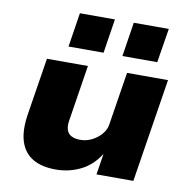

<svg xmlns="http://www.w3.org/2000/svg" viewBox="-84 -831 908 923"><g transform="rotate(10 370.5 -369.0)"><path d="M247 11Q179 11 135 -15Q91 -41 74 -94Q57 -147 70 -229L114 -506H314L272 -239Q266 -208 272 -188Q278 -168 295.5 -159Q313 -150 339 -150Q369 -150 396.5 -164Q424 -178 442.5 -200.5Q461 -223 464 -247L505 -506H705L625 0H445L461 -101H460Q424 -44 368 -16.5Q312 11 247 11ZM469 -582 495 -749H666L639 -582ZM206 -582 232 -749H403L377 -582Z"/></g></svg>

Font: Nunito Sans 7pt SemiExpanded Black
Style: Italic
Weight: 900
Width: 6
Italic angle: -9°
Designer: Vernon Adams
Foundry: Vernon Adams
Version: Version 3.101;gftools[0.9.27]